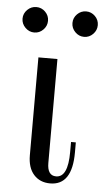

<svg xmlns="http://www.w3.org/2000/svg" viewBox="-50 -677 393 722"><g transform="rotate(5 147.0 -316.0)"><path d="M82 -456.1H153.8V-64Q153.8 -16.1 187 -16.1Q231.9 -16.1 231.9 -111.8V-149.9H250V-111.8Q250 12.2 167 12.2Q128.4 12.2 105.2 -13.7Q82 -39.6 82 -86.9ZM212.4 -629.9Q226.6 -644 246.1 -644Q265.6 -644 279.8 -629.9Q293.9 -615.7 293.9 -596.2Q293.9 -576.7 279.8 -562.3Q265.6 -547.9 246.1 -547.9Q226.6 -547.9 212.4 -562.3Q198.2 -576.7 198.2 -596.2Q198.2 -615.7 212.4 -629.9ZM24.2 -629.9Q38.6 -644 58.1 -644Q77.6 -644 91.8 -629.9Q106 -615.7 106 -596.2Q106 -576.7 91.8 -562.3Q77.6 -547.9 58.1 -547.9Q38.6 -547.9 24.2 -562.3Q9.8 -576.7 9.8 -596.2Q9.8 -615.7 24.2 -629.9Z"/></g></svg>

Font: Flanker Steampunk
Style: Regular
Weight: 400
Designer: Alexey Kryukov, Leonardo Di Lena
Foundry: Alexey Kryukov, Leonardo Di Lena
Version: 1.210